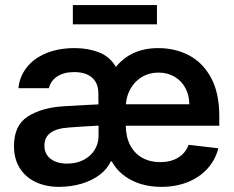

<svg xmlns="http://www.w3.org/2000/svg" viewBox="-20 -727 924 758"><path d="M421.4 -89.8H417Q404.3 -60.5 374.5 -37.6Q344.7 -14.6 302.7 -2Q260.7 10.7 212.9 10.7Q161.6 10.7 121.3 -8.1Q81.1 -26.9 58.1 -63.2Q35.2 -99.6 35.2 -150.4Q35.2 -232.4 90.1 -267.3Q145 -302.2 232.4 -307.6Q275.4 -309.6 319.3 -312.5L368.7 -314.9L368.2 -359.4Q368.2 -398.9 343.3 -420.7Q318.4 -442.4 272.5 -442.4Q231.9 -442.4 206.1 -425.3Q180.2 -408.2 172.9 -378.9H52.7Q57.1 -424.3 85 -460.2Q112.8 -496.1 161.6 -516.6Q210.4 -537.1 275.4 -537.1Q327.1 -537.1 370.4 -520.5Q413.6 -503.9 437.5 -462.9Q498.5 -537.1 604.5 -537.1Q671.9 -537.1 726.6 -508.3Q781.2 -479.5 813.5 -419.4Q845.7 -359.4 845.7 -269.5V-230.5H476.6Q477.1 -186 494.1 -153.6Q511.2 -121.1 541.7 -104Q572.3 -86.9 612.3 -86.9Q653.8 -86.9 683.1 -104.5Q712.4 -122.1 724.6 -155.3L841.8 -141.6Q830.6 -96.2 799.3 -61.5Q768.1 -26.9 721.2 -8.1Q674.3 10.7 617.2 10.7Q549.8 10.7 498.5 -15.9Q447.3 -42.5 421.4 -89.8ZM245.1 -81.1Q281.7 -81.1 310.1 -95.7Q338.4 -110.4 353.8 -135.5Q369.1 -160.6 369.1 -190.4V-231Q344.7 -230 306.9 -227.5Q269 -225.1 252 -223.6Q155.3 -217.3 155.3 -152.3Q155.3 -118.7 179.9 -99.9Q204.6 -81.1 245.1 -81.1ZM727.5 -315.4Q727.1 -351.6 711.7 -379.9Q696.3 -408.2 668.7 -424.3Q641.1 -440.4 605.5 -440.4Q569.3 -440.4 541 -423.6Q512.7 -406.7 496.1 -378.2Q479.5 -349.6 477.1 -315.4ZM599.6 -630.9H267.6V-707H599.6Z"/></svg>

Font: Pretendard SemiBold
Style: Regular
Weight: 600
Designer: Base glyphs from Inter by Rasmus Andersson; Hangeul glyphs from Noto Sans CJK(Source Han Sans) by Jang Soo-young and Kan
Foundry: Kil Hyung-jin
Version: Version 1.309